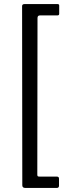

<svg xmlns="http://www.w3.org/2000/svg" viewBox="-20 -762 327 947"><path d="M89 -732Q89 -742 102 -742H263Q272 -742 272 -735V-694Q272 -686 263 -686H177Q165 -686 165 -673L164 99Q164 105 166 107Q168 109 175 109H260Q271 109 271 119V154Q271 165 260 165H105Q90 165 90 152L89 -732Z"/></svg>

Font: Libre Franklin Thin
Style: Regular
Weight: 400
Version: Version 3.000